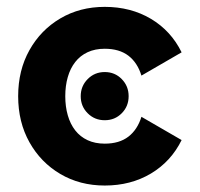

<svg xmlns="http://www.w3.org/2000/svg" viewBox="-20 -541 596 573"><path d="M363.9 -253.9Q363.9 -223.7 343.3 -203Q322.8 -182.2 292.6 -182.2Q262.4 -182.2 241.7 -203Q220.9 -223.7 220.9 -253.9Q220.9 -284.1 241.7 -305Q262.4 -326 292.6 -326Q322.8 -326 343.3 -305Q363.9 -284.1 363.9 -253.9ZM174.8 -253.9Q174.8 -285.1 182.3 -311Q189.7 -336.9 204.5 -355.9Q219.3 -374.9 241.5 -385.2Q263.6 -395.5 292.6 -395.5Q336.1 -395.5 363.2 -374.8Q390.2 -354 402.1 -315.4L522 -384.8Q490.5 -449 430.4 -484.8Q370.3 -520.5 292.6 -520.5Q218.4 -520.5 160 -486Q101.6 -451.6 67.9 -391.4Q34.2 -331.2 34.2 -253.9Q34.2 -176.6 67.9 -116.4Q101.6 -56.2 160 -21.8Q218.4 12.7 292.6 12.7Q370.3 12.7 430.4 -23.1Q490.5 -59 522 -123L402.1 -192.4Q390.2 -154.1 363.2 -133.2Q336.1 -112.3 292.6 -112.3Q263.6 -112.3 241.5 -122.6Q219.3 -132.9 204.5 -151.9Q189.7 -170.9 182.3 -196.9Q174.8 -222.9 174.8 -253.9Z"/></svg>

Font: Giphurs SC
Style: Regular
Weight: 400
Version: Version 0.920